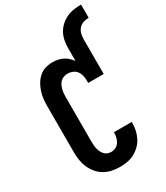

<svg xmlns="http://www.w3.org/2000/svg" viewBox="-233 -1054 999 1158"><g transform="rotate(-30 266.5 -475.0)"><path d="M334 -770Q334 -796 339 -821.5Q344 -847 356.5 -870Q369 -893 388.5 -910.5Q408 -928 431.5 -939Q455 -950 481 -954Q507 -958 533 -958V-866Q514 -866 495.5 -860Q477 -854 464.5 -840Q452 -826 447 -807.5Q442 -789 442 -770ZM247 8Q219 8 191.5 2Q164 -4 140 -18Q116 -32 98 -54Q80 -76 69 -101.5Q58 -127 54 -154.5Q50 -182 50 -210V-525Q50 -550 52.5 -575.5Q55 -601 62.5 -625Q70 -649 83 -671.5Q96 -694 115 -711Q134 -728 158.5 -735.5Q183 -743 209 -743Q227 -743 245 -739.5Q263 -736 279.5 -728Q296 -720 309.5 -707.5Q323 -695 334 -680V-770H442V-527H334V-543Q334 -560 330 -578Q326 -596 315.5 -610Q305 -624 288 -631Q271 -638 254 -638Q241 -638 228.5 -634Q216 -630 206 -621Q196 -612 190 -600.5Q184 -589 180.5 -576.5Q177 -564 175.5 -551Q174 -538 174 -525V-210Q174 -198 175 -185Q176 -172 179 -160Q182 -148 187.5 -136.5Q193 -125 201.5 -115.5Q210 -106 222 -101.5Q234 -97 247 -97Q264 -97 279 -104.5Q294 -112 303 -126Q312 -140 316 -156.5Q320 -173 320 -189V-192H444V-186Q444 -160 438.5 -134.5Q433 -109 421 -85.5Q409 -62 390 -43.5Q371 -25 348 -13Q325 -1 299 3.5Q273 8 247 8Z"/></g></svg>

Font: Iosevka Extrabold
Style: Regular
Weight: 800
Monospace: yes
Designer: Belleve Invis
Foundry: Belleve Invis
Version: Version 32.5.0; ttfautohint (v1.8.4)